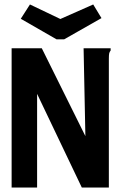

<svg xmlns="http://www.w3.org/2000/svg" viewBox="-20 -839 540 859"><path d="M32 -623H167L362 -230L354 -623H466H475V-613Q470 -607 468.5 -600Q467 -593 467 -576V0H346L146 -419V0H32ZM397 -819 434 -758 267 -663H233L73 -755L114 -819L250 -754Z"/></svg>

Font: Inconsolata ExtraBold
Style: Regular
Weight: 800
Designer: Raph Levien, Cyreal, Brenton Simpson
Foundry: Raph Levien, Cyreal, Google
Version: Version 3.001